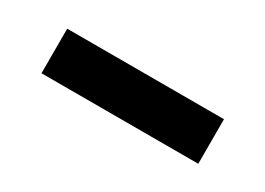

<svg xmlns="http://www.w3.org/2000/svg" viewBox="-18 -557 650 471"><g transform="rotate(30 307.5 -321.0)"><path d="M85.6 -257.9V-384.1H529.7V-257.9Z"/></g></svg>

Font: FiraCode Nerd Font
Style: Bold
Weight: 700
Designer: Carrois Corporate, Edenspiekermann AG, Nikita Prokopov
Foundry: Carrois Corporate, Edenspiekermann AG, Nikita Prokopov
Version: Version 6.002;Nerd Fonts 2.1.0